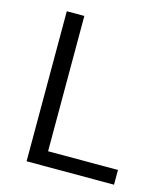

<svg xmlns="http://www.w3.org/2000/svg" viewBox="-103 -756 722 836"><g transform="rotate(15 258.0 -338.0)"><path d="M488.8 -66.4V0H94.7V-676.3H173.8V-66.4Z"/></g></svg>

Font: Estedad-FD Regular
Style: FD-Regular
Weight: 400
Designer: Amin Abedi
Version: Version 7.3